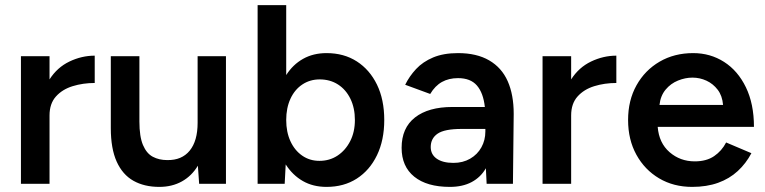

<svg xmlns="http://www.w3.org/2000/svg" viewBox="-20 -720 2997 752"><path d="M62 0V-500H174V-409Q204 -456 252 -479Q300 -502 351 -502V-395Q305 -395 264.5 -382.5Q224 -370 199 -342Q174 -314 174 -268V0Z M604 12Q545 12 502.5 -12Q460 -36 437 -87Q414 -138 414 -218V-500H526V-244Q526 -185 540 -152Q554 -119 578.5 -106Q603 -93 635 -93Q692 -92 723 -130Q754 -168 754 -239V-500H865V0H760L755 -71Q731 -31 692.5 -9.5Q654 12 604 12Z M1259 12Q1206 12 1166 -11Q1126 -34 1099 -76L1095 0H989V-700H1101V-426Q1127 -467 1167 -489.5Q1207 -512 1259 -512Q1327 -512 1377.5 -479.5Q1428 -447 1456.5 -388.5Q1485 -330 1485 -250Q1485 -171 1456.5 -112Q1428 -53 1377.5 -20.5Q1327 12 1259 12ZM1231 -90Q1271 -90 1302 -110.5Q1333 -131 1351.5 -167Q1370 -203 1370 -250Q1370 -297 1352.5 -333Q1335 -369 1304 -389Q1273 -409 1232 -409Q1194 -409 1164 -389Q1134 -369 1117.5 -333Q1101 -297 1101 -250Q1101 -203 1117.5 -167Q1134 -131 1163.5 -110.5Q1193 -90 1231 -90Z M1742 12Q1652 12 1602.5 -28Q1553 -68 1553 -141Q1553 -219 1605.5 -260Q1658 -301 1752 -301H1879Q1873 -356 1848 -385Q1823 -414 1774 -414Q1738 -414 1711 -399Q1684 -384 1665 -352L1567 -388Q1583 -421 1609.5 -449.5Q1636 -478 1676.5 -495Q1717 -512 1774 -512Q1847 -512 1896 -483.5Q1945 -455 1968.5 -402Q1992 -349 1992 -274L1989 0H1886L1883 -61Q1863 -26 1827.5 -7Q1792 12 1742 12ZM1756 -82Q1793 -82 1821.5 -98.5Q1850 -115 1865.5 -143Q1881 -171 1881 -205V-215H1788Q1721 -215 1694 -196.5Q1667 -178 1667 -144Q1667 -115 1690.5 -98.5Q1714 -82 1756 -82Z M2105 0V-500H2217V-409Q2247 -456 2295 -479Q2343 -502 2394 -502V-395Q2348 -395 2307.5 -382.5Q2267 -370 2242 -342Q2217 -314 2217 -268V0Z M2691 12Q2618 12 2561.5 -21.5Q2505 -55 2472.5 -114Q2440 -173 2440 -250Q2440 -327 2473 -386Q2506 -445 2563.5 -478.5Q2621 -512 2695 -512Q2762 -512 2816 -477.5Q2870 -443 2901.5 -378Q2933 -313 2933 -223H2556Q2561 -160 2602.5 -124Q2644 -88 2701 -88Q2747 -88 2777 -108.5Q2807 -129 2824 -162L2923 -120Q2902 -80 2869.5 -50Q2837 -20 2792.5 -4Q2748 12 2691 12ZM2563 -309H2812Q2809 -345 2791 -368.5Q2773 -392 2747 -404Q2721 -416 2692 -416Q2664 -416 2635.5 -404.5Q2607 -393 2587 -369Q2567 -345 2563 -309Z"/></svg>

Font: Figtree Light SemiBold
Style: Regular
Weight: 600
Version: Version 2.002